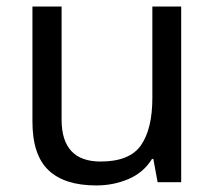

<svg xmlns="http://www.w3.org/2000/svg" viewBox="-20 -556 658 586"><path d="M533 -536V0H461L448 -71H444Q418 -29 372 -9.5Q326 10 274 10Q177 10 128 -36.5Q79 -83 79 -185V-536H168V-191Q168 -63 287 -63Q376 -63 410.5 -113Q445 -163 445 -257V-536Z"/></svg>

Font: Go Noto Kurrent-Regular
Style: Regular
Weight: 400
Designer: Monotype Design Team
Foundry: Monotype Imaging Inc.
Version: Version 2.012; ttfautohint (v1.8.4.7-5d5b)